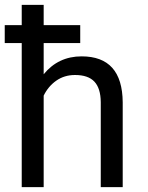

<svg xmlns="http://www.w3.org/2000/svg" viewBox="-21 -770 608 790"><path d="M309.1 -592.8H158.7V-464.4Q218.8 -538.1 314.9 -538.1Q482.4 -538.1 483.9 -349.1V0H393.6V-349.6Q393.1 -406.7 367.4 -434.1Q341.8 -461.4 287.6 -461.4Q243.7 -461.4 210.4 -438Q177.2 -414.6 158.7 -376.5V0H68.4V-592.8H-1.5V-666.5H68.4V-750H158.7V-666.5H309.1Z"/></svg>

Font: Mardoto
Style: Regular
Weight: 400
Designer: Christian Robertson, Vahan Hovhannisyan
Foundry: Google
Version: Version 1.000